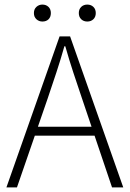

<svg xmlns="http://www.w3.org/2000/svg" viewBox="-20 -818 567 838"><path d="M8 0 240 -659H286L518 0H469L338 -388Q318 -447 300 -501.5Q282 -556 265 -616H261Q244 -556 226 -501.5Q208 -447 188 -388L54 0ZM114 -226V-265H410V-226ZM165 -724Q150 -724 139 -734Q128 -744 128 -761Q128 -778 139 -788Q150 -798 165 -798Q181 -798 191.5 -788Q202 -778 202 -761Q202 -744 192 -734Q182 -724 165 -724ZM361 -724Q345 -724 334.5 -734Q324 -744 324 -761Q324 -778 334.5 -788Q345 -798 361 -798Q377 -798 387.5 -788Q398 -778 398 -761Q398 -744 387.5 -734Q377 -724 361 -724Z"/></svg>

Font: Mada Light
Style: Regular
Weight: 300
Designer: Khaled Hosny
Version: Version 1.5